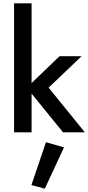

<svg xmlns="http://www.w3.org/2000/svg" viewBox="-20 -800 535 1161"><path d="M171 -780H65V0H171ZM142 -270 361 0H493L274 -270L473 -460H340ZM367 91 258 60 170 319 251 341Z"/></svg>

Font: NM-font
Style: Medium
Weight: 500
Designer: ""
Foundry: ""
Version: ""